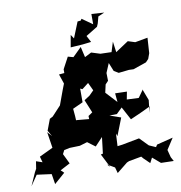

<svg xmlns="http://www.w3.org/2000/svg" viewBox="-120 -1028 1093 1160"><g transform="rotate(-10 426.5 -448.0)"><path d="M840 0 828 -46 872 -114 772 -89 763 -75 722 -93C705 -110 688 -128 671 -145L566 -125L535 -121L539 -198L545 -181L587 -288L519 -312L565 -313L600 -347L643 -267C685 -285 727 -304 768 -324L760 -286L769 -363L744 -429L746 -434L712 -386L639 -389L648 -436L576 -438L581 -384L518 -452L529 -501L547 -520L546 -568L570 -625L591 -573L619 -556L683 -563L711 -562L792 -590L809 -608L821 -641L827 -735L732 -718L753 -720L706 -735L626 -682L617 -748L598 -687L530 -689L476 -706L435 -685L420 -750L415 -745L366 -697L333 -706L295 -635V-612L262 -609L282 -550L268 -514L235 -424L180 -365L161 -355L135 -286L156 -250L131 -278L146 -180L62 -140L72 -104L34 -117L27 -72L16 -52L-19 27L24 -36L114 -24L124 39L190 -19L171 -37L232 -69L202 -131L214 -154L248 -161L311 -163L358 -177L405 -142L452 -192L440 -92L427 -89L469 -6L453 -23L498 3L508 39L574 -14L588 -20L665 -34L675 -22L712 14L728 -17L776 24L854 26ZM290 -283 316 -309 314 -346 310 -390 373 -419V-503L386 -497L426 -528L449 -479L421 -451L387 -429L420 -349L394 -331L397 -247L417 -310L319 -319L293 -313ZM448 -907 428 -905 389 -808 373 -832 360 -758 435 -763 487 -769 466 -809 538 -853 546 -872 557 -913 596 -930 518 -935V-872L454 -917Z"/></g></svg>

Font: Asimov Aggro
Style: Condensed
Weight: 500
Designer: Google
Version: Version 2.000980; 2014